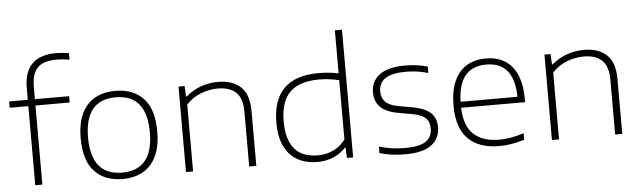

<svg xmlns="http://www.w3.org/2000/svg" viewBox="-50 -1009 4030 1210"><g transform="rotate(-5 1965.0 -404.5)"><path d="M175 -617.5V-540.5H391.5V-500.5H175V0H130V-500.5H12V-540.5H130V-613.5Q130 -716.5 180.8 -767.2Q231.5 -818 333 -818Q369.5 -818 414 -811V-769.5Q369 -777 333.5 -777Q278.5 -777 243.8 -761.2Q209 -745.5 192 -710.5Q175 -675.5 175 -617.5Z M441 -270.5Q441 -364 471 -426.2Q501 -488.5 555.2 -518.5Q609.5 -548.5 683 -548.5Q797 -548.5 861.2 -480.2Q925.5 -412 925.5 -270.5Q925.5 -176.5 895.2 -114Q865 -51.5 810.8 -21.2Q756.5 9 683 9Q569.5 9 505.2 -59.8Q441 -128.5 441 -270.5ZM878.5 -269.5Q878.5 -508 683 -508Q487.5 -508 487.5 -271Q487.5 -31.5 683 -31.5Q878.5 -31.5 878.5 -269.5Z M1083.5 -540.5H1122L1125.5 -474.5H1130Q1171.5 -510.5 1223.8 -529.5Q1276 -548.5 1332.5 -548.5Q1425.5 -548.5 1477 -500.2Q1528.5 -452 1528.5 -347.5V0H1483.5V-347.5Q1483.5 -431.5 1443.8 -469.2Q1404 -507 1328.5 -507Q1275.5 -507 1221.8 -486.5Q1168 -466 1128.5 -423V0H1083.5Z M1678 -259Q1678 -548.5 1969.5 -548.5Q2032.5 -548.5 2096 -536V-808H2141V0H2102L2098.5 -65.5H2094Q2062 -30 2015.8 -10.5Q1969.5 9 1915.5 9Q1844.5 9 1791.2 -19.8Q1738 -48.5 1708 -108.2Q1678 -168 1678 -259ZM2096 -117.5V-492.5Q2069.5 -499.5 2036 -503.8Q2002.5 -508 1968.5 -508Q1844.5 -508 1784.5 -448.5Q1724.5 -389 1724.5 -264Q1724.5 -32.5 1921 -32.5Q1972.5 -32.5 2017.8 -53Q2063 -73.5 2096 -117.5Z M2308.5 -13V-54Q2353.5 -41 2392 -35.8Q2430.5 -30.5 2474 -30.5Q2563.5 -30.5 2603.8 -58Q2644 -85.5 2644 -138.5Q2644 -167.5 2633.8 -187Q2623.5 -206.5 2599.5 -219.5Q2575.5 -232.5 2533 -240L2448 -255Q2371 -269 2336 -304.5Q2301 -340 2301 -398Q2301 -466.5 2354.5 -507.5Q2408 -548.5 2518.5 -548.5Q2592.5 -548.5 2659.5 -529.5V-489Q2620 -500 2587.2 -504.5Q2554.5 -509 2518.5 -509Q2347 -509 2347 -399.5Q2347 -359.5 2370.5 -334Q2394 -308.5 2453.5 -297.5L2538.5 -282.5Q2618.5 -268.5 2654.5 -235.2Q2690.5 -202 2690.5 -143Q2690.5 -71.5 2636 -31.2Q2581.5 9 2471.5 9Q2425 9 2385.5 3.8Q2346 -1.5 2308.5 -13Z M3251 -252.5H2846Q2849.5 -138.5 2906.2 -84.8Q2963 -31 3069.5 -31Q3136.5 -31 3224.5 -58V-17Q3141.5 9 3065.5 9Q2936.5 9 2868 -60Q2799.5 -129 2799.5 -270Q2799.5 -361.5 2827 -423.8Q2854.5 -486 2905.5 -517.2Q2956.5 -548.5 3028 -548.5Q3135.5 -548.5 3193.2 -477.8Q3251 -407 3251 -269.5ZM2846 -290.5H3206Q3203.5 -402.5 3158.8 -456.2Q3114 -510 3028 -510Q2851 -510 2846 -290.5Z M3398.5 -540.5H3437L3440.5 -474.5H3445Q3486.5 -510.5 3538.8 -529.5Q3591 -548.5 3647.5 -548.5Q3740.5 -548.5 3792 -500.2Q3843.5 -452 3843.5 -347.5V0H3798.5V-347.5Q3798.5 -431.5 3758.8 -469.2Q3719 -507 3643.5 -507Q3590.5 -507 3536.8 -486.5Q3483 -466 3443.5 -423V0H3398.5Z"/></g></svg>

Font: Encode Sans Expanded ExtraLight
Style: Regular
Weight: 275
Width: 7
Designer: Multiple Designers
Foundry: Impallari Type
Version: Version 2.000